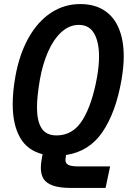

<svg xmlns="http://www.w3.org/2000/svg" viewBox="-20 -755 640 945"><path d="M181 71Q181 45.5 189.5 4Q114 -15 78.2 -78.8Q42.5 -142.5 42.5 -242.5Q42.5 -304 55.5 -377.5Q75 -487 120 -567.8Q165 -648.5 230.5 -691.8Q296 -735 375 -735Q444.5 -735 492.5 -704.2Q540.5 -673.5 564.8 -615.5Q589 -557.5 589 -477Q589 -426.5 578 -361.5Q550 -202 484.8 -105.8Q419.5 -9.5 305 8Q302 26 302 31.5Q302 48.5 315.8 56.2Q329.5 64 367 64H522L499.5 170H329.5Q273 170 240.2 158.2Q207.5 146.5 194.2 125Q181 103.5 181 71ZM458 -377.5Q467.5 -433 467.5 -476.5Q467.5 -548.5 443.2 -590.5Q419 -632.5 368.5 -632.5Q321 -632.5 282.2 -597Q243.5 -561.5 216.5 -500.2Q189.5 -439 176 -361.5Q162 -279 162 -226.5Q162 -159.5 184.5 -124Q207 -88.5 258.5 -88.5Q339.5 -88.5 386.8 -165.2Q434 -242 458 -377.5Z"/></svg>

Font: JuliaMono SemiBold
Style: Italic
Weight: 600
Italic angle: -9°
Monospace: yes
Designer: cormullion
Foundry: corm
Version: Version 0.056; ttfautohint (v1.8.4)